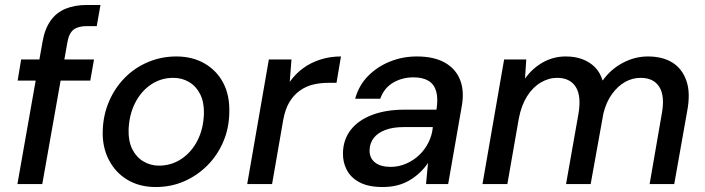

<svg xmlns="http://www.w3.org/2000/svg" viewBox="-20 -740 2835 772"><path d="M50 0 151 -572Q160 -624 183.5 -657Q207 -690 244 -705Q281 -720 329 -720H384L369 -635H329Q294 -635 275.5 -620.5Q257 -606 251 -570L150 0ZM51 -416 65 -501H358L343 -416Z M606 12Q541 12 492.5 -17Q444 -46 417.5 -97.5Q391 -149 393 -214Q395 -278 418.5 -332.5Q442 -387 482 -427.5Q522 -468 575.5 -490.5Q629 -513 689 -513Q754 -513 803 -484.5Q852 -456 878 -406Q904 -356 902 -288Q901 -224 877.5 -169.5Q854 -115 813.5 -74.5Q773 -34 720.5 -11Q668 12 606 12ZM619 -74Q669 -74 709.5 -101Q750 -128 774 -175Q798 -222 800 -283Q801 -329 785 -361Q769 -393 740.5 -410Q712 -427 677 -427Q627 -427 587 -400Q547 -373 523 -325.5Q499 -278 497 -217Q496 -172 512 -140Q528 -108 556.5 -91Q585 -74 619 -74Z M974 0 1061 -501H1152L1145 -411Q1168 -443 1198.5 -465.5Q1229 -488 1268 -500.5Q1307 -513 1351 -513L1333 -407H1301Q1268 -407 1239 -400Q1210 -393 1185.5 -375.5Q1161 -358 1144 -330Q1127 -302 1119 -259L1074 0Z M1518 12Q1462 12 1426.5 -6.5Q1391 -25 1374.5 -56.5Q1358 -88 1359 -125Q1360 -179 1390.5 -218Q1421 -257 1476.5 -278Q1532 -299 1605 -299H1735Q1742 -343 1734 -372Q1726 -401 1703 -415Q1680 -429 1642 -429Q1597 -429 1560.5 -407.5Q1524 -386 1509 -343H1408Q1423 -397 1460 -434.5Q1497 -472 1548 -492.5Q1599 -513 1656 -513Q1725 -513 1769 -488Q1813 -463 1830.5 -417.5Q1848 -372 1836 -309L1782 0H1693L1701 -85Q1687 -64 1668.5 -46.5Q1650 -29 1627.5 -15.5Q1605 -2 1578 5Q1551 12 1518 12ZM1551 -69Q1583 -69 1613 -82Q1643 -95 1666 -117Q1689 -139 1703 -167.5Q1717 -196 1720 -226V-229H1602Q1560 -229 1529.5 -217.5Q1499 -206 1483 -185.5Q1467 -165 1466 -137Q1465 -105 1487.5 -87Q1510 -69 1551 -69Z M1920 0 2007 -501H2096L2091 -424Q2120 -465 2162.5 -489Q2205 -513 2255 -513Q2292 -513 2321.5 -502Q2351 -491 2372 -470Q2393 -449 2403 -416Q2436 -462 2484.5 -487.5Q2533 -513 2585 -513Q2644 -513 2683.5 -488.5Q2723 -464 2740 -415Q2757 -366 2743 -293L2691 0H2592L2641 -283Q2654 -354 2631 -390.5Q2608 -427 2556 -427Q2523 -427 2493.5 -410.5Q2464 -394 2440.5 -361.5Q2417 -329 2406 -283L2355 0H2256L2306 -283Q2318 -354 2295 -390.5Q2272 -427 2220 -427Q2186 -427 2154 -408Q2122 -389 2099 -352.5Q2076 -316 2066 -263L2020 0Z"/></svg>

Font: DM Sans 18pt Medium
Style: Italic
Weight: 500
Italic angle: -10°
Designer: Colophon Foundry, Jonny Pinhorn
Foundry: Colophon Foundry
Version: Version 4.004;gftools[0.9.30]